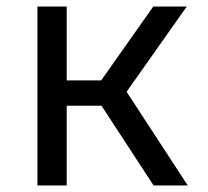

<svg xmlns="http://www.w3.org/2000/svg" viewBox="-20 -570 640 590"><path d="M185 0V-245H292L452 0H557L369 -288L554 -550H451L291 -323H185V-550H95V0Z"/></svg>

Font: Tekne LDO
Style: Regular
Weight: 400
Monospace: yes
Designer: Alessio Laiso, Mario Rullo, Paolo Rosset
Foundry: Alessio Laiso
Version: Version 1.000;hotconv 1.0.109;makeotfexe 2.5.65596